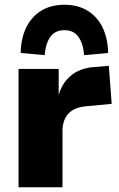

<svg xmlns="http://www.w3.org/2000/svg" viewBox="-20 -788 499 808"><path d="M58 0V-498H227V-372H223Q235 -431 274.5 -466.5Q314 -502 379 -506L438 -511L450 -351L345 -341Q293 -337 268 -310Q243 -283 243 -236V0ZM168 -556 67 -565Q68 -625 89.5 -670.5Q111 -716 152 -742Q193 -768 251 -768Q309 -768 350 -742Q391 -716 412.5 -670.5Q434 -625 435 -565L334 -556Q330 -605 310 -633Q290 -661 251 -661Q212 -661 192 -633Q172 -605 168 -556Z"/></svg>

Font: Nunito Sans 10pt Black
Style: Regular
Weight: 900
Designer: Vernon Adams
Foundry: Vernon Adams
Version: Version 3.101;gftools[0.9.27]